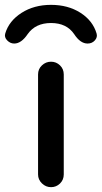

<svg xmlns="http://www.w3.org/2000/svg" viewBox="-56 -775 421 795"><path d="M2.9 -594.7Q-13.7 -594.7 -26.4 -607.9Q-39.1 -621.1 -34.2 -636.7Q-18.6 -688.5 33.2 -721.7Q85 -754.9 155.3 -754.9Q225.6 -754.9 276.9 -722.2Q328.1 -689.5 343.8 -636.7Q348.6 -621.1 336.9 -607.9Q325.2 -594.7 306.6 -594.7Q276.4 -594.7 251 -633.8Q219.7 -679.7 155.3 -679.7Q90.8 -679.7 58.6 -633.8Q32.2 -594.7 2.9 -594.7ZM101.6 -466.8Q101.6 -489.3 117.7 -504.4Q133.8 -519.5 155.3 -519.5Q176.8 -519.5 192.4 -504.4Q208 -489.3 208 -466.8V-52.7Q208 -30.3 192.4 -15.1Q176.8 0 155.3 0Q133.8 0 117.7 -15.6Q101.6 -31.2 101.6 -52.7Z"/></svg>

Font: Rounded Mgen+ 2p medium
Style: Regular
Weight: 500
Designer: [Source Han Sans]
Ryoko NISHIZUKA  (kana & ideographs); Paul D. Hunt (Latin, Greek & Cyrillic); Wenlong ZHANG  (bopomofo
Version: Version 1.059.20150602